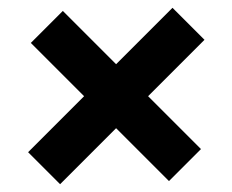

<svg xmlns="http://www.w3.org/2000/svg" viewBox="-20 -581 595 492"><path d="M134 -109 52 -191 422 -561 504 -479ZM413 -117 59 -471 141 -553 495 -199Z"/></svg>

Font: Outfit SemiBold
Style: Regular
Weight: 600
Designer: Rodrigo Fuenzalida
Foundry: fragTYPE
Version: Version 1.100;gftools[0.9.27]